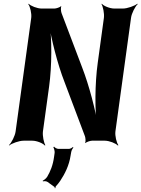

<svg xmlns="http://www.w3.org/2000/svg" viewBox="-20 -757 761 1033"><path d="M601 -50 685 -661C688 -685 707 -722 721 -735L719 -737C704 -725 665 -711 641 -711H595C571 -711 537 -725 528 -737L526 -735C534 -722 542 -685 539 -661L506 -420C490 -306 490 -159 502 -76L507 -78C495 -160 460 -296 422 -394L311 -687C308 -695 306 -716 310 -722L308 -724C304 -718 282 -711 273 -711H204C180 -711 145 -725 134 -737L132 -735C142 -722 151 -685 148 -661L64 -50C61 -26 42 11 28 24L29 26C44 14 83 0 107 0H154C178 0 212 14 221 26L224 24C216 11 208 -26 211 -50L244 -290C260 -404 259 -551 247 -634L243 -633C255 -550 289 -413 327 -316L437 -24C440 -16 442 5 438 11L440 13C444 7 466 0 475 0H544C568 0 603 14 614 26L617 24C607 11 598 -26 601 -50ZM236 222 272 248C274 249 275 254 275 256L278 255C278 253 279 248 280 246C289 237 296 227 304 216C328 180 352 134 360 79L363 62C364 53 371 41 375 37L372 34C368 38 358 44 351 44H294C286 44 274 37 271 32L267 35C270 40 275 55 274 65L271 86C265 132 251 165 234 194C229 202 216 213 210 215L211 219C216 217 229 217 236 222Z"/></svg>

Font: Asimov
Style: EdgeNarIt
Weight: 500
Designer: Google
Version: Version 2.000980: 2014